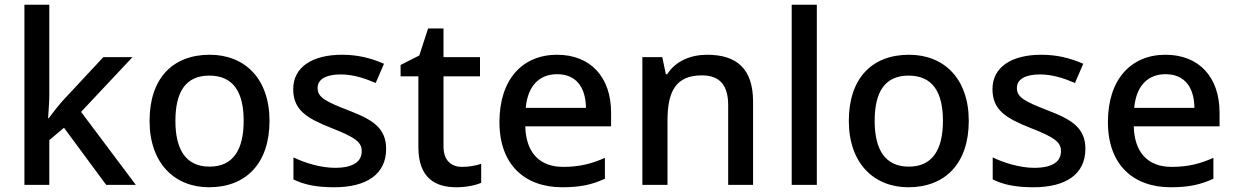

<svg xmlns="http://www.w3.org/2000/svg" viewBox="-20 -780 5214 810"><path d="M188 -380V-760H83V0H188V-189L250 -241L428 0H553L322 -308L539 -539H416L251 -362C231 -341 201 -302 186 -282H183C185 -312 188 -353 188 -380Z M1117 -270C1117 -449 1012 -549 865 -549C708 -549 611 -449 611 -270C611 -91 717 10 862 10C1018 10 1117 -91 1117 -270ZM720 -270C720 -392 763 -461 863 -461C964 -461 1008 -392 1008 -270C1008 -149 964 -77 864 -77C764 -77 720 -149 720 -270Z M1609 -152C1609 -241 1550 -276 1451 -314C1350 -353 1320 -370 1320 -409C1320 -445 1354 -466 1418 -466C1469 -466 1518 -450 1565 -430L1600 -511C1545 -535 1489 -549 1423 -549C1299 -549 1217 -498 1217 -404C1217 -315 1275 -281 1378 -240C1484 -199 1506 -178 1506 -142C1506 -100 1473 -72 1393 -72C1333 -72 1265 -93 1218 -116V-23C1263 -1 1314 10 1390 10C1528 10 1609 -46 1609 -152Z M1929 -76C1883 -76 1851 -104 1851 -162V-458H2005V-539H1851V-660H1786L1749 -546L1670 -506V-458H1745V-160C1745 -27 1818 10 1906 10C1945 10 1987 2 2010 -9V-89C1988 -81 1957 -76 1929 -76Z M2330 -549C2185 -549 2087 -446 2087 -265C2087 -84 2195 10 2352 10C2428 10 2478 -1 2532 -26V-114C2475 -89 2425 -76 2356 -76C2256 -76 2199 -136 2196 -247H2558V-305C2558 -455 2471 -549 2330 -549ZM2330 -467C2413 -467 2451 -409 2452 -325H2198C2206 -416 2254 -467 2330 -467Z M2963 -549C2895 -549 2830 -523 2795 -467H2789L2774 -539H2690V0H2796V-272C2796 -394 2831 -462 2941 -462C3017 -462 3052 -420 3052 -336V0H3157V-351C3157 -490 3088 -549 2963 -549Z M3426 0V-760H3320V0Z M4067 -270C4067 -449 3962 -549 3815 -549C3658 -549 3561 -449 3561 -270C3561 -91 3667 10 3812 10C3968 10 4067 -91 4067 -270ZM3670 -270C3670 -392 3713 -461 3813 -461C3914 -461 3958 -392 3958 -270C3958 -149 3914 -77 3814 -77C3714 -77 3670 -149 3670 -270Z M4559 -152C4559 -241 4500 -276 4401 -314C4300 -353 4270 -370 4270 -409C4270 -445 4304 -466 4368 -466C4419 -466 4468 -450 4515 -430L4550 -511C4495 -535 4439 -549 4373 -549C4249 -549 4167 -498 4167 -404C4167 -315 4225 -281 4328 -240C4434 -199 4456 -178 4456 -142C4456 -100 4423 -72 4343 -72C4283 -72 4215 -93 4168 -116V-23C4213 -1 4264 10 4340 10C4478 10 4559 -46 4559 -152Z M4897 -549C4752 -549 4654 -446 4654 -265C4654 -84 4762 10 4919 10C4995 10 5045 -1 5099 -26V-114C5042 -89 4992 -76 4923 -76C4823 -76 4766 -136 4763 -247H5125V-305C5125 -455 5038 -549 4897 -549ZM4897 -467C4980 -467 5018 -409 5019 -325H4765C4773 -416 4821 -467 4897 -467Z"/></svg>

Font: Noto Sans Gujarati Medium
Style: Regular
Weight: 500
Designer: Jelle Bosma - Monotype Design Team, Universal Thirst
Foundry: Monotype Imaging Inc.
Version: Version 2.106